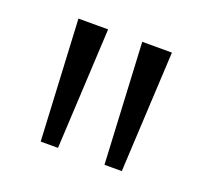

<svg xmlns="http://www.w3.org/2000/svg" viewBox="-73 -895 566 526"><g transform="rotate(20 210.0 -632.0)"><path d="M91.5 -456 73.5 -808H160L142 -456ZM277.5 -456 259.5 -808H346L328 -456Z"/></g></svg>

Font: Encode Sans Expanded Expanded
Style: Regular
Weight: 400
Width: 7
Designer: Multiple Designers
Foundry: Impallari Type
Version: Version 3.000; ttfautohint (v1.8.3) -l 8 -r 50 -G 200 -x 14 